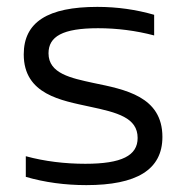

<svg xmlns="http://www.w3.org/2000/svg" viewBox="-20 -529 517 558"><path d="M241 -219C321 -202 380 -187 380 -128C380 -77 334 -53 228 -53C169 -53 110 -60 55 -75V-15C110 1 169 9 231 9C376 9 452 -35 452 -131C452 -249 343 -269 251 -288C187 -302 121 -315 121 -374C121 -423 162 -447 265 -447C320 -447 375 -440 428 -426V-486C376 -501 321 -509 263 -509C119 -509 49 -465 49 -371C49 -254 159 -237 241 -219Z"/></svg>

Font: LT Wave Text Light
Style: Regular
Weight: 300
Designer: Daniel Lyons
Version: Version 2.5 (Glyphs App)